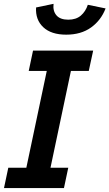

<svg xmlns="http://www.w3.org/2000/svg" viewBox="-39 -962 560 982"><path d="M-18.6 0 3.4 -104H95.7L200.2 -599.1H107.9L129.9 -703.1H437.5L415 -599.1H323.7L219.2 -104H310.1L288.1 0ZM299.8 -784.7Q222.7 -784.7 182.1 -823Q141.6 -861.3 145.5 -923.8L234.9 -942.4Q230.5 -906.2 249.5 -883.8Q268.6 -861.3 310.1 -861.3Q350.1 -861.3 374.5 -882.3Q398.9 -903.3 410.2 -937.5L501 -918.9Q478 -858.4 426.8 -821.5Q375.5 -784.7 299.8 -784.7Z"/></svg>

Font: Schibsted Grotesk SemiBold
Style: Italic
Weight: 600
Italic angle: -12°
Designer: Bakken & Baeck AS, Henrik Kongsvoll
Foundry: Schibsted ASA
Version: Version 1.100;gftools[0.9.25]